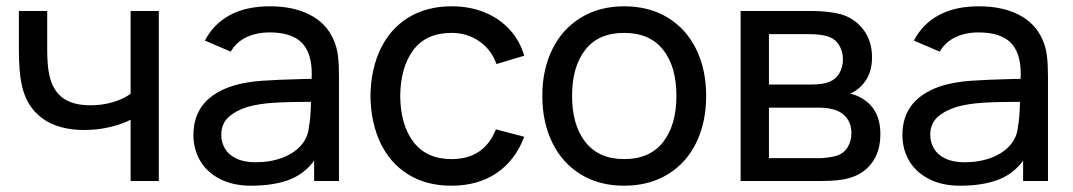

<svg xmlns="http://www.w3.org/2000/svg" viewBox="-20 -575 3410 610"><path d="M395 -194.5Q366 -180 327.8 -171Q289.5 -162 248 -162Q165.5 -162 114.8 -198.8Q64 -235.5 49 -305.5Q40 -347 40 -417V-540H130V-417Q130 -369 136 -340Q146 -289.5 178 -265Q210 -240.5 267.5 -240.5Q305 -240.5 338.2 -250.2Q371.5 -260 395 -277V-540H484.5V0H395Z M1057 -334V0H978V-64.5Q946.5 -21.5 897 -3.2Q847.5 15 778 15Q719.5 15 678 -6.8Q636.5 -28.5 615.5 -65Q594.5 -101.5 594.5 -146Q594.5 -265.5 727 -304.5Q765 -315 813.5 -318.5Q862 -322 945 -324L970 -324.5Q970.5 -330 970.5 -340Q970.5 -408 938 -440Q905.5 -472 836.5 -472Q795.5 -472 763.5 -457Q731.5 -442 713 -411L631 -446Q658 -498.5 710 -526.8Q762 -555 837.5 -555Q912 -555 964.2 -528.2Q1016.5 -501.5 1039.5 -449.5Q1050 -426.5 1053.5 -399Q1057 -371.5 1057 -334ZM961.5 -172.5Q967 -198 968 -251.5Q896.5 -251.5 849.5 -248.5Q802.5 -245.5 767 -235.5Q728.5 -223.5 705.8 -202.5Q683 -181.5 683 -146.5Q683 -123 694.5 -103.2Q706 -83.5 730.5 -71.5Q755 -59.5 791.5 -59.5Q839 -59.5 876.8 -73.8Q914.5 -88 936.8 -113.5Q959 -139 961.5 -172.5Z M1157 -270Q1158 -354.5 1188.8 -419Q1219.5 -483.5 1277.5 -519.2Q1335.5 -555 1415.5 -555Q1472 -555 1519 -536Q1566 -517 1598.8 -481.5Q1631.5 -446 1645.5 -398L1557.5 -371.5Q1540.5 -418 1502.2 -444.2Q1464 -470.5 1414.5 -470.5Q1334 -470.5 1293.2 -416Q1252.5 -361.5 1251.5 -270Q1252.5 -177 1294.2 -123.2Q1336 -69.5 1414.5 -69.5Q1518 -69.5 1555.5 -164L1645.5 -140.5Q1617 -65 1557.5 -25Q1498 15 1414.5 15Q1334 15 1276.2 -21.2Q1218.5 -57.5 1188.2 -122Q1158 -186.5 1157 -270Z M1703 -270.5Q1703 -354.5 1735 -419Q1767 -483.5 1826 -519.2Q1885 -555 1963 -555Q2042.5 -555 2101.5 -519Q2160.5 -483 2192 -418.5Q2223.5 -354 2223.5 -270.5Q2223.5 -186 2191.8 -121.2Q2160 -56.5 2101 -20.8Q2042 15 1963 15Q1883.5 15 1824.8 -21.2Q1766 -57.5 1734.5 -122.2Q1703 -187 1703 -270.5ZM2129 -270.5Q2129 -364 2086.5 -417.2Q2044 -470.5 1963 -470.5Q1881 -470.5 1839.2 -416.5Q1797.5 -362.5 1797.5 -270.5Q1797.5 -177 1840.2 -123.2Q1883 -69.5 1963 -69.5Q2044.5 -69.5 2086.8 -123.8Q2129 -178 2129 -270.5Z M2333 0V-540H2563Q2585 -540 2608.5 -537.5Q2632 -535 2650.5 -530Q2695 -517.5 2722.8 -481.2Q2750.5 -445 2750.5 -392.5Q2750.5 -335 2715 -300.5Q2699.5 -285 2680.5 -277.5Q2697.5 -274.5 2716 -264Q2777 -230 2777 -149Q2777 -94.5 2750.8 -58.5Q2724.5 -22.5 2677.5 -9Q2646.5 0 2589 0ZM2557 -306.5Q2593 -306.5 2613.5 -314.5Q2635 -322.5 2646.5 -342Q2658 -361.5 2658 -386Q2658 -412 2645.8 -431.8Q2633.5 -451.5 2610.5 -459Q2588.5 -466.5 2549.5 -466.5H2423V-306.5ZM2584 -72.5Q2595 -72.5 2609.8 -74.5Q2624.5 -76.5 2635.5 -79.5Q2660 -86.5 2672.5 -106.5Q2685 -126.5 2685 -152Q2685 -183 2667.5 -203.2Q2650 -223.5 2620.5 -229Q2606 -233 2576 -233H2423V-72.5Z M3309.5 -334V0H3230.5V-64.5Q3199 -21.5 3149.5 -3.2Q3100 15 3030.5 15Q2972 15 2930.5 -6.8Q2889 -28.5 2868 -65Q2847 -101.5 2847 -146Q2847 -265.5 2979.5 -304.5Q3017.5 -315 3066 -318.5Q3114.5 -322 3197.5 -324L3222.5 -324.5Q3223 -330 3223 -340Q3223 -408 3190.5 -440Q3158 -472 3089 -472Q3048 -472 3016 -457Q2984 -442 2965.5 -411L2883.5 -446Q2910.5 -498.5 2962.5 -526.8Q3014.5 -555 3090 -555Q3164.5 -555 3216.8 -528.2Q3269 -501.5 3292 -449.5Q3302.5 -426.5 3306 -399Q3309.5 -371.5 3309.5 -334ZM3214 -172.5Q3219.5 -198 3220.5 -251.5Q3149 -251.5 3102 -248.5Q3055 -245.5 3019.5 -235.5Q2981 -223.5 2958.2 -202.5Q2935.5 -181.5 2935.5 -146.5Q2935.5 -123 2947 -103.2Q2958.5 -83.5 2983 -71.5Q3007.5 -59.5 3044 -59.5Q3091.5 -59.5 3129.2 -73.8Q3167 -88 3189.2 -113.5Q3211.5 -139 3214 -172.5Z"/></svg>

Font: CCSD_manrope Medium
Style: Regular
Weight: 500
Designer: Mikhail Sharanda
Foundry: Mikhail Sharanda
Version: Version 4.503